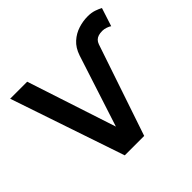

<svg xmlns="http://www.w3.org/2000/svg" viewBox="-174 -945 1146 1146"><g transform="rotate(-45 399.0 -371.5)"><path d="M629.6 -577.9Q635 -593 644.3 -602.3Q653.6 -611.6 667.7 -616Q681.9 -620.4 700.4 -620.4Q716.1 -620.4 732.4 -614.7Q748.8 -609.1 758.1 -602.3L795.7 -718Q780.5 -726.6 756.2 -735Q731.9 -743.4 700.4 -743.4Q660.6 -743.4 621 -730.8Q581.3 -718.3 549.6 -689.7Q517.8 -661.1 501.5 -612.8L354.2 -158.7L169.2 -722.7H25.6L270.3 0H434.3Z"/></g></svg>

Font: Giphurs
Style: Regular
Weight: 400
Version: Version 2.010